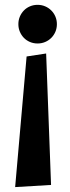

<svg xmlns="http://www.w3.org/2000/svg" viewBox="-20 -533 288 786"><path d="M212.9 -434.1Q212.9 -417.5 206.8 -403.1Q200.7 -388.7 189.9 -377.9Q179.2 -367.2 164.8 -361.1Q150.4 -355 133.8 -355Q117.2 -355 102.8 -361.1Q88.4 -367.2 77.9 -377.9Q67.4 -388.7 61.3 -403.1Q55.2 -417.5 55.2 -434.1Q55.2 -450.7 61.3 -465.1Q67.4 -479.5 77.9 -490.2Q88.4 -501 102.8 -507.1Q117.2 -513.2 133.8 -513.2Q150.4 -513.2 164.8 -507.1Q179.2 -501 189.9 -490.2Q200.7 -479.5 206.8 -465.1Q212.9 -450.7 212.9 -434.1ZM189 224.1 42 232.9 88.9 -301.8 168.9 -314Z"/></svg>

Font: Original Surfer
Style: Regular
Weight: 400
Designer: Astigmatic (AOETI)
Foundry: Astigmatic (AOETI)
Version: Version 1.001